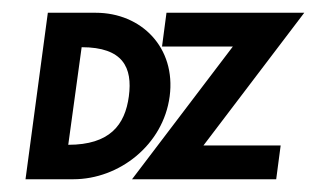

<svg xmlns="http://www.w3.org/2000/svg" viewBox="-20 -281 497 301"><path d="M182 -130C176 -85 152 -54 87 -54L108 -207C173 -207 188 -175 182 -130ZM55 -261 20 0H95C167 0 236 -54 246 -130C256 -206 202 -261 130 -261ZM457 -261H241L234 -208H345L187 0H413L420 -53H299Z"/></svg>

Font: Hussar Tani
Style: DwaKurs
Weight: 700
Foundry: Cannot Into Space Fonts
Version: Version 0.92